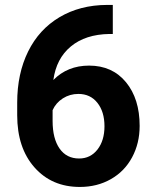

<svg xmlns="http://www.w3.org/2000/svg" viewBox="-20 -738 614 768"><path d="M431.2 -718.3V-602.1H417.5Q321.8 -600.6 263.4 -552.2Q205.1 -503.9 193.4 -418Q250 -475.6 336.4 -475.6Q429.2 -475.6 483.9 -409.2Q538.6 -342.8 538.6 -234.4Q538.6 -165 508.5 -108.9Q478.5 -52.7 423.6 -21.5Q368.7 9.8 299.3 9.8Q187 9.8 117.9 -68.4Q48.8 -146.5 48.8 -276.9V-327.6Q48.8 -443.4 92.5 -532Q136.2 -620.6 218 -669.2Q299.8 -717.8 407.7 -718.3ZM293.5 -362.3Q259.3 -362.3 231.4 -344.5Q203.6 -326.7 190.4 -297.4V-254.4Q190.4 -183.6 218.3 -143.8Q246.1 -104 296.4 -104Q341.8 -104 369.9 -139.9Q397.9 -175.8 397.9 -232.9Q397.9 -291 369.6 -326.7Q341.3 -362.3 293.5 -362.3Z"/></svg>

Font: Vazir
Style: Bold
Weight: 700
Designer: Saber Rastikerdar
Foundry: Saber Rastikerdar
Version: Version 30.0.0